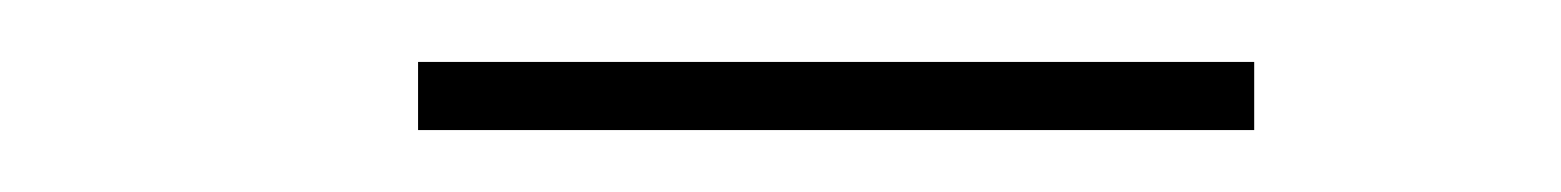

<svg xmlns="http://www.w3.org/2000/svg" viewBox="-20 -705 504 62"><path d="M115 -663V-685H385V-663Z"/></svg>

Font: Lexend Zetta Thin
Style: Regular
Weight: 250
Version: Version 1.007